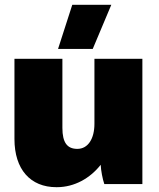

<svg xmlns="http://www.w3.org/2000/svg" viewBox="-20 -764 659 797"><path d="M365 -561 442 -744H280L221 -561ZM214 13H216C289 13 354 -24 398 -80C399 -56 406 -20 413 0H571V-520H372V-250C372 -189 346 -146 301 -146C259 -146 239 -172 239 -233V-520H40V-187C40 -61 106 13 214 13Z"/></svg>

Font: Fixel Text Black
Style: Regular
Weight: 900
Width: 4
Designer: AlfaBravo + MacPaw
Foundry: Kyrylo Tkachov, Marchela Mozhyna, Serhii Makarenko, Maria Weinstein, Zakhar Kryvoshyya
Version: Version 1.211